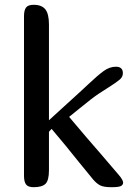

<svg xmlns="http://www.w3.org/2000/svg" viewBox="-20 -780 553 800"><path d="M349 -430Q388 -467 412.5 -484.5Q437 -502 463 -502Q492 -502 492 -475Q492 -460 479.5 -449Q467 -438 434 -417L392 -390Q366 -373 310 -327L268 -293Q341 -206 398 -141L475 -51Q493 -30 493 -19Q493 -10 484 -5Q475 0 445 0Q412 0 397.5 -7.5Q383 -15 369 -31L306 -108Q257 -170 195 -243L184 -231V-71Q184 -28 169.5 -14Q155 0 120 0Q97 0 88.5 -11.5Q80 -23 80 -47V-713Q80 -737 88.5 -748.5Q97 -760 120 -760Q154 -760 169 -741Q184 -722 184 -678V-279L320 -403Z"/></svg>

Font: Marmelad for Arash.Academy
Style: Regular
Weight: 400
Designer: Manvel Shmavonyan
Foundry: Cyreal
Version: Version 1.110;Glyphs 3.2 (3202)